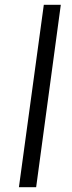

<svg xmlns="http://www.w3.org/2000/svg" viewBox="-20 -782 300 802"><path d="M131 0 234 -762H163L59 0Z"/></svg>

Font: Cheyenne Sans Light
Style: Italic
Weight: 300
Italic angle: -8.13011°
Designer: The Public Sans project authors (U.S. Web Design System), Libre Franklin designed by Pablo Impallari and Rodrigo Fuenzal
Foundry: The Cheyenne Sans Project Authors
Version: Version 2.007